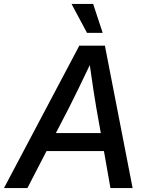

<svg xmlns="http://www.w3.org/2000/svg" viewBox="-55 -961 748 981"><path d="M-34.7 0 350.1 -727.5H481L622.6 0H509.3L476.1 -189H182.6L85 0ZM230.5 -281.2H460L437 -410.2Q429.7 -455.1 421.6 -506.3Q413.6 -557.6 403.8 -628.4Q370.1 -557.6 345 -506.3Q319.8 -455.1 297.4 -410.2ZM389.6 -793 310.5 -940.9H420.9L469.7 -793Z"/></svg>

Font: Inter Display Medium
Style: Italic
Weight: 500
Italic angle: -9.39999°
Designer: Rasmus Andersson
Foundry: rsms
Version: Version 4.000;git-a52131595